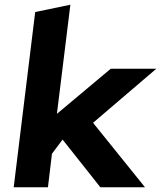

<svg xmlns="http://www.w3.org/2000/svg" viewBox="-20 -783 682 813"><path d="M594 10 374 -263 642 -492H449L221 -301L278 -763L129 -732L38 10H183L200 -132L245 -192L405 10Z"/></svg>

Font: Bluebird
Style: SfBdObl
Weight: 700
Designer: Jasper
Foundry: Cannot Into Space Fonts
Version: Version 0.98